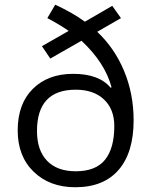

<svg xmlns="http://www.w3.org/2000/svg" viewBox="-20 -786 636 816"><path d="M547.9 -274.9Q547.9 -137.7 484.1 -64Q420.4 9.8 299.8 9.8Q191.4 9.8 123.3 -55.9Q55.2 -121.6 55.2 -231.9Q55.2 -344.2 119.4 -408.2Q183.6 -472.2 291 -472.2Q401.4 -472.2 450.2 -413.1L454.1 -415Q426.3 -519.5 326.2 -612.8L193.8 -537.1L158.2 -589.8L272 -654.8Q227.1 -685.1 181.2 -709L214.8 -766.1Q291 -730.5 340.8 -693.8L457 -761.2L494.1 -709L393.1 -650.9Q467.3 -581.1 507.6 -483.9Q547.9 -386.7 547.9 -274.9ZM465.8 -250Q465.8 -321.8 421.9 -363.3Q377.9 -404.8 301.8 -404.8Q137.2 -404.8 137.2 -229Q137.2 -147.5 179.9 -102.8Q222.7 -58.1 301.8 -58.1Q387.2 -58.1 426.5 -107.2Q465.8 -156.2 465.8 -250Z"/></svg>

Font: Open Sans ACDW
Style: acdw
Weight: 400
Foundry: Ascender Corporation
Version: Version 1.10